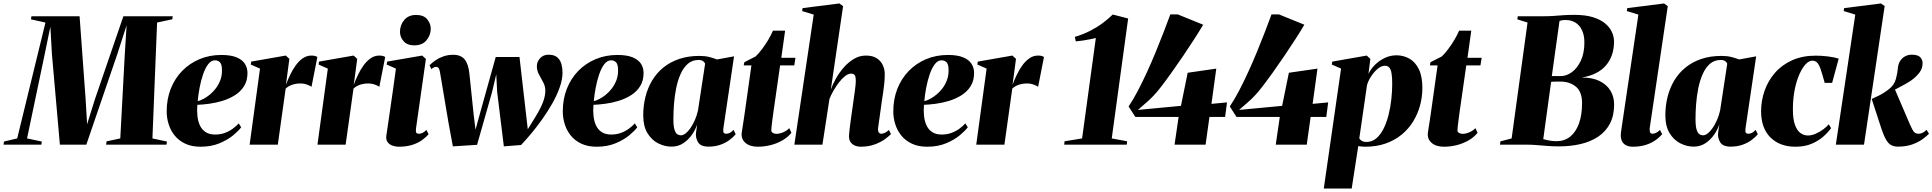

<svg xmlns="http://www.w3.org/2000/svg" viewBox="-70 -837 11182 1111"><path d="M-49.5 0 -47 -18 29.5 -36 193 -706.5 109 -725 112 -743H390.5L425.5 -262L434 -118L479 -262L644 -743H929.5L927 -725.5L839 -706.5L812 -36L896 -18L893.5 0H544L546.5 -19L626 -36L652 -522L662.5 -690.5L608.5 -523L429.5 0H276.5L230.5 -523.5L221.5 -683L188.5 -522.5L86.5 -36L172 -18L169.5 0Z M1325.5 -100.5Q1311.5 -81 1279.8 -54.5Q1248 -28 1200.2 -8Q1152.5 12 1090.5 12Q1039.5 12 1002.2 -5.5Q965 -23 941.2 -52.2Q917.5 -81.5 906 -118Q894.5 -154.5 894.5 -192.5Q894.5 -263.5 918 -323.2Q941.5 -383 984.2 -426.8Q1027 -470.5 1084.8 -494.8Q1142.5 -519 1210.5 -519Q1265.5 -519 1298.8 -505.2Q1332 -491.5 1347 -468Q1362 -444.5 1362 -414.5Q1362 -369.5 1341.8 -337.8Q1321.5 -306 1288.5 -285.5Q1255.5 -265 1216.8 -253.2Q1178 -241.5 1139.8 -236.5Q1101.5 -231.5 1072 -230.5Q1069 -196 1072.5 -164.8Q1076 -133.5 1087.5 -109.8Q1099 -86 1120.5 -72.2Q1142 -58.5 1175 -58.5Q1205.5 -58.5 1231.2 -68Q1257 -77.5 1277.2 -92.5Q1297.5 -107.5 1311.5 -123ZM1174 -488Q1151.5 -488 1134.2 -465Q1117 -442 1104.8 -405.8Q1092.5 -369.5 1084.8 -328.5Q1077 -287.5 1074 -251.5Q1089 -255 1107.5 -264.8Q1126 -274.5 1144.8 -290Q1163.5 -305.5 1179.2 -326.2Q1195 -347 1204.8 -372.8Q1214.5 -398.5 1214.5 -429Q1214.5 -464.5 1203 -476.2Q1191.5 -488 1174 -488Z M1374.5 0 1434.5 -440 1381 -463.5 1383.5 -480.5 1583.5 -515.5 1604.5 -496.5 1592.5 -406 1584.5 -346.5Q1595 -374.5 1609 -404Q1623 -433.5 1641.2 -458.8Q1659.5 -484 1682.2 -499.8Q1705 -515.5 1732 -515.5Q1746 -515.5 1754.5 -512.8Q1763 -510 1766.5 -507.5L1732.5 -334.5Q1729.5 -338.5 1710 -346.2Q1690.5 -354 1668.5 -354Q1655 -354 1642.8 -352Q1630.5 -350 1619.8 -346.2Q1609 -342.5 1599.8 -337Q1590.5 -331.5 1583 -324.5L1537.5 0Z M1767 0 1827 -440 1773.5 -463.5 1776 -480.5 1976 -515.5 1997 -496.5 1985 -406 1977 -346.5Q1987.5 -374.5 2001.5 -404Q2015.5 -433.5 2033.8 -458.8Q2052 -484 2074.8 -499.8Q2097.5 -515.5 2124.5 -515.5Q2138.5 -515.5 2147 -512.8Q2155.5 -510 2159 -507.5L2125 -334.5Q2122 -338.5 2102.5 -346.2Q2083 -354 2061 -354Q2047.5 -354 2035.2 -352Q2023 -350 2012.2 -346.2Q2001.5 -342.5 1992.2 -337Q1983 -331.5 1975.5 -324.5L1930 0Z M2237.5 12Q2219.5 12 2201.8 6Q2184 0 2173.2 -14Q2162.5 -28 2165.5 -52Q2166 -56 2169.5 -79Q2173 -102 2178.5 -140Q2184 -178 2191 -226.2Q2198 -274.5 2205.8 -329.2Q2213.5 -384 2221 -440L2167.5 -463.5L2170 -480.5L2373 -515.5L2394.5 -496L2337 -92.5Q2335 -74.5 2339.2 -68.8Q2343.5 -63 2352.5 -63Q2364.5 -63 2374.8 -68Q2385 -73 2397.5 -85L2410 -60.5Q2394 -41.5 2370 -24.8Q2346 -8 2313 2Q2280 12 2237.5 12ZM2326.5 -574.5Q2287 -574.5 2265.8 -598.2Q2244.5 -622 2244.5 -652.5Q2244.5 -692 2269 -721.2Q2293.5 -750.5 2337.5 -750.5Q2382 -750.5 2402.2 -725.2Q2422.5 -700 2422.5 -671Q2422.5 -634 2398.2 -604.2Q2374 -574.5 2326.5 -574.5Z M2550.5 10 2525 -128 2476 -419Q2473 -437 2467.5 -443.5Q2462 -450 2453.5 -450Q2447 -450 2440.8 -447Q2434.5 -444 2426 -437L2415.5 -459.5Q2431 -475 2451.2 -488.8Q2471.5 -502.5 2497 -511.2Q2522.5 -520 2552.5 -520Q2597 -520 2618.8 -493Q2640.5 -466 2646 -412L2671 -172L2681.5 -86.5L2709 -186.5L2798.5 -507H2936L2973 -184.5L2984 -89L3029 -162Q3043.5 -185.5 3054.2 -206.5Q3065 -227.5 3072 -246Q3079 -264.5 3082.2 -281Q3085.5 -297.5 3085.5 -312Q3085.5 -338 3073.2 -360.8Q3061 -383.5 3048.8 -406Q3036.5 -428.5 3036.5 -453.5Q3036.5 -480 3055.2 -500.2Q3074 -520.5 3103.5 -520.5Q3138 -520.5 3155.5 -504.5Q3173 -488.5 3179 -464.8Q3185 -441 3185 -417.5Q3185 -378 3169.2 -332.8Q3153.5 -287.5 3127 -240.5Q3100.5 -193.5 3068.8 -148.8Q3037 -104 3004.8 -65.2Q2972.5 -26.5 2945 2L2845.5 10L2807 -303L2801.5 -407L2777 -303L2690.5 1Z M3617.5 -100.5Q3603.5 -81 3571.8 -54.5Q3540 -28 3492.2 -8Q3444.5 12 3382.5 12Q3331.5 12 3294.2 -5.5Q3257 -23 3233.2 -52.2Q3209.5 -81.5 3198 -118Q3186.5 -154.5 3186.5 -192.5Q3186.5 -263.5 3210 -323.2Q3233.5 -383 3276.2 -426.8Q3319 -470.5 3376.8 -494.8Q3434.5 -519 3502.5 -519Q3557.5 -519 3590.8 -505.2Q3624 -491.5 3639 -468Q3654 -444.5 3654 -414.5Q3654 -369.5 3633.8 -337.8Q3613.5 -306 3580.5 -285.5Q3547.5 -265 3508.8 -253.2Q3470 -241.5 3431.8 -236.5Q3393.5 -231.5 3364 -230.5Q3361 -196 3364.5 -164.8Q3368 -133.5 3379.5 -109.8Q3391 -86 3412.5 -72.2Q3434 -58.5 3467 -58.5Q3497.5 -58.5 3523.2 -68Q3549 -77.5 3569.2 -92.5Q3589.5 -107.5 3603.5 -123ZM3466 -488Q3443.5 -488 3426.2 -465Q3409 -442 3396.8 -405.8Q3384.5 -369.5 3376.8 -328.5Q3369 -287.5 3366 -251.5Q3381 -255 3399.5 -264.8Q3418 -274.5 3436.8 -290Q3455.5 -305.5 3471.2 -326.2Q3487 -347 3496.8 -372.8Q3506.5 -398.5 3506.5 -429Q3506.5 -464.5 3495 -476.2Q3483.5 -488 3466 -488Z M4115.5 -92.5Q4113.5 -74.5 4118 -68.8Q4122.5 -63 4131 -63Q4142.5 -63 4152.8 -68Q4163 -73 4174.5 -85.5L4187 -60.5Q4171.5 -41.5 4148.5 -25Q4125.5 -8.5 4095.8 1.5Q4066 11.5 4029.5 11.5Q3984 11.5 3968.8 -14.8Q3953.5 -41 3957.5 -70L3964.5 -118Q3956 -90 3935.8 -60Q3915.5 -30 3885.2 -9.2Q3855 11.5 3816 11.5Q3776 11.5 3738.2 -7.8Q3700.5 -27 3676.2 -67Q3652 -107 3652 -170Q3652 -226 3665 -277.2Q3678 -328.5 3703.8 -371.5Q3729.5 -414.5 3768.5 -446.2Q3807.5 -478 3859.8 -495.8Q3912 -513.5 3977 -513.5Q4008.5 -513.5 4032.8 -507.5Q4057 -501.5 4079 -493L4177.5 -511ZM4010 -467.5Q4008.5 -475 3999.2 -482.5Q3990 -490 3972.5 -490Q3935.5 -490 3910 -467.8Q3884.5 -445.5 3868 -408.2Q3851.5 -371 3842.5 -326Q3833.5 -281 3830 -234.8Q3826.5 -188.5 3826.5 -149Q3826.5 -107.5 3832.8 -87.2Q3839 -67 3849 -60.5Q3859 -54 3869.5 -54Q3883 -54 3897.5 -65.2Q3912 -76.5 3925.8 -96.5Q3939.5 -116.5 3951 -142.8Q3962.5 -169 3969 -198.5Z M4405.5 -189.5Q4402 -164.5 4399.2 -142.8Q4396.5 -121 4394.8 -105.8Q4393 -90.5 4393 -83.5Q4393 -72.5 4402.8 -67.5Q4412.5 -62.5 4422.5 -62.5Q4440.5 -62.5 4461.8 -71.5Q4483 -80.5 4497 -95.5L4509.5 -68.5Q4488 -42 4456.2 -24Q4424.5 -6 4388 3Q4351.5 12 4315 12Q4269 12 4243.2 -10.5Q4217.5 -33 4222 -69Q4222.5 -73.5 4224 -82.8Q4225.5 -92 4227.8 -106.8Q4230 -121.5 4233.2 -142.5Q4236.5 -163.5 4240.5 -192L4278 -458.5H4233.5L4237 -477L4302.5 -510.5Q4320.5 -527.5 4339.8 -553.2Q4359 -579 4375.8 -607.2Q4392.5 -635.5 4402.5 -659.5H4473L4451 -502.5H4533L4526 -458.5H4444Z M4907.5 12Q4893.5 12 4878.2 6Q4863 0 4852.8 -13.2Q4842.5 -26.5 4842.5 -49Q4842.5 -58 4844.8 -77.5Q4847 -97 4850.2 -121.8Q4853.5 -146.5 4857 -171.8Q4860.5 -197 4863.5 -217Q4867 -242 4870.2 -265Q4873.5 -288 4876.2 -307.8Q4879 -327.5 4880.5 -342.8Q4882 -358 4882 -366.5Q4882 -381 4880.2 -391Q4878.5 -401 4872.5 -406Q4866.5 -411 4854.5 -411Q4838.5 -411 4820.5 -397Q4802.5 -383 4785.2 -360.8Q4768 -338.5 4753.2 -313Q4738.5 -287.5 4729.5 -264L4689 0H4526.5L4638.5 -752.5L4571.5 -773L4574 -790L4787 -817L4808.5 -801.5L4737.5 -318.5Q4748 -348.5 4767 -382.5Q4786 -416.5 4812.5 -446.8Q4839 -477 4871.2 -496.2Q4903.5 -515.5 4941 -515.5Q4979 -515.5 5002.8 -500.2Q5026.5 -485 5038 -460.8Q5049.5 -436.5 5049.5 -409Q5049.5 -379.5 5046.8 -352.8Q5044 -326 5040 -300Q5036 -274 5032 -247Q5029.5 -228.5 5026.5 -207Q5023.5 -185.5 5020.5 -164Q5017.5 -142.5 5014.8 -123.8Q5012 -105 5010.5 -92.5Q5010.5 -74.5 5016.5 -68.8Q5022.5 -63 5029 -63Q5037.5 -63 5049.2 -68Q5061 -73 5073.5 -85L5085.5 -61Q5072.5 -47.5 5048.8 -30.5Q5025 -13.5 4990 -0.8Q4955 12 4907.5 12Z M5530 -100.5Q5516 -81 5484.2 -54.5Q5452.5 -28 5404.8 -8Q5357 12 5295 12Q5244 12 5206.8 -5.5Q5169.5 -23 5145.8 -52.2Q5122 -81.5 5110.5 -118Q5099 -154.5 5099 -192.5Q5099 -263.5 5122.5 -323.2Q5146 -383 5188.8 -426.8Q5231.5 -470.5 5289.2 -494.8Q5347 -519 5415 -519Q5470 -519 5503.2 -505.2Q5536.5 -491.5 5551.5 -468Q5566.5 -444.5 5566.5 -414.5Q5566.5 -369.5 5546.2 -337.8Q5526 -306 5493 -285.5Q5460 -265 5421.2 -253.2Q5382.5 -241.5 5344.2 -236.5Q5306 -231.5 5276.5 -230.5Q5273.5 -196 5277 -164.8Q5280.5 -133.5 5292 -109.8Q5303.5 -86 5325 -72.2Q5346.5 -58.5 5379.5 -58.5Q5410 -58.5 5435.8 -68Q5461.5 -77.5 5481.8 -92.5Q5502 -107.5 5516 -123ZM5378.5 -488Q5356 -488 5338.8 -465Q5321.5 -442 5309.2 -405.8Q5297 -369.5 5289.2 -328.5Q5281.5 -287.5 5278.5 -251.5Q5293.5 -255 5312 -264.8Q5330.5 -274.5 5349.2 -290Q5368 -305.5 5383.8 -326.2Q5399.5 -347 5409.2 -372.8Q5419 -398.5 5419 -429Q5419 -464.5 5407.5 -476.2Q5396 -488 5378.5 -488Z M5579 0 5639 -440 5585.5 -463.5 5588 -480.5 5788 -515.5 5809 -496.5 5797 -406 5789 -346.5Q5799.5 -374.5 5813.5 -404Q5827.5 -433.5 5845.8 -458.8Q5864 -484 5886.8 -499.8Q5909.5 -515.5 5936.5 -515.5Q5950.5 -515.5 5959 -512.8Q5967.5 -510 5971 -507.5L5937 -334.5Q5934 -338.5 5914.5 -346.2Q5895 -354 5873 -354Q5859.5 -354 5847.2 -352Q5835 -350 5824.2 -346.2Q5813.5 -342.5 5804.2 -337Q5795 -331.5 5787.5 -324.5L5742 0Z M6090 -19.5 6191.5 -36 6271 -617Q6260.5 -614.5 6240 -610.2Q6219.5 -606 6196.5 -602.5Q6173.5 -599 6155 -597.5L6149.5 -623.5Q6199 -638.5 6238.8 -659Q6278.5 -679.5 6310.8 -703.5Q6343 -727.5 6369 -753L6458 -730L6363 -36L6452 -19.5L6450 0H6088Z M6726.5 0 6750 -160.5H6499.5L6460.5 -221Q6486.5 -259 6513.2 -310Q6540 -361 6566.8 -419.2Q6593.5 -477.5 6618 -537.2Q6642.5 -597 6664 -652.5Q6685.5 -708 6702 -753.5H6745.5L6892 -694Q6872.5 -660.5 6842.5 -613.8Q6812.5 -567 6778 -516Q6743.5 -465 6709.5 -417.5Q6675.5 -370 6647.8 -334Q6620 -298 6604 -282.5Q6585.5 -262 6561.8 -242.2Q6538 -222.5 6514.5 -201L6763.5 -224.5L6802.5 -416L6968 -440L6940 -236L7030 -244.5L7019 -160.5H6928.5L6906 0Z M7312 0 7335.5 -160.5H7085L7046 -221Q7072 -259 7098.8 -310Q7125.5 -361 7152.2 -419.2Q7179 -477.5 7203.5 -537.2Q7228 -597 7249.5 -652.5Q7271 -708 7287.5 -753.5H7331L7477.5 -694Q7458 -660.5 7428 -613.8Q7398 -567 7363.5 -516Q7329 -465 7295 -417.5Q7261 -370 7233.2 -334Q7205.5 -298 7189.5 -282.5Q7171 -262 7147.2 -242.2Q7123.5 -222.5 7100 -201L7349 -224.5L7388 -416L7553.5 -440L7525.5 -236L7615.5 -244.5L7604.5 -160.5H7514L7491.5 0Z M7590 254 7690 -440 7636.5 -463.5 7639 -480.5 7838.5 -515.5 7859.5 -496 7848.5 -409.5Q7862 -438 7886.8 -462.5Q7911.5 -487 7943.5 -502Q7975.5 -517 8010.5 -517Q8051 -517 8085.2 -497.8Q8119.5 -478.5 8140 -436.8Q8160.5 -395 8160.5 -328Q8160.5 -277 8147.2 -227.5Q8134 -178 8107.5 -134.8Q8081 -91.5 8041.2 -58.5Q8001.5 -25.5 7948.5 -6.8Q7895.5 12 7829.5 12Q7820.5 12 7810 11Q7799.5 10 7789.5 8.5L7751.5 254ZM7795.5 -36Q7800.5 -27.5 7810.8 -21.5Q7821 -15.5 7836.5 -15.5Q7869.5 -15.5 7894.2 -36.8Q7919 -58 7936.5 -93.5Q7954 -129 7965 -173Q7976 -217 7981 -263.5Q7986 -310 7986 -352Q7986 -387 7982.5 -410.2Q7979 -433.5 7970 -445Q7961 -456.5 7944 -456.5Q7922 -456.5 7900 -437.2Q7878 -418 7861.8 -391.8Q7845.5 -365.5 7840 -343.5Z M8376 -189.5Q8372.5 -164.5 8369.8 -142.8Q8367 -121 8365.2 -105.8Q8363.5 -90.5 8363.5 -83.5Q8363.5 -72.5 8373.2 -67.5Q8383 -62.5 8393 -62.5Q8411 -62.5 8432.2 -71.5Q8453.5 -80.5 8467.5 -95.5L8480 -68.5Q8458.5 -42 8426.8 -24Q8395 -6 8358.5 3Q8322 12 8285.5 12Q8239.5 12 8213.8 -10.5Q8188 -33 8192.5 -69Q8193 -73.5 8194.5 -82.8Q8196 -92 8198.2 -106.8Q8200.5 -121.5 8203.8 -142.5Q8207 -163.5 8211 -192L8248.5 -458.5H8204L8207.5 -477L8273 -510.5Q8291 -527.5 8310.2 -553.2Q8329.5 -579 8346.2 -607.2Q8363 -635.5 8373 -659.5H8443.5L8421.5 -502.5H8503.5L8496.5 -458.5H8414.5Z M8951.5 10Q8916 10 8884.2 7.5Q8852.5 5 8822.2 2.5Q8792 0 8760.5 0H8609.5L8612 -19L8677 -36L8769 -706.5L8710 -725L8712.5 -743H8863.5Q8896.5 -743 8922.5 -745Q8948.5 -747 8976 -749Q9003.5 -751 9040.5 -751Q9103 -751 9146.5 -737.8Q9190 -724.5 9217.2 -702Q9244.5 -679.5 9257 -652.2Q9269.5 -625 9269.5 -596.5Q9269.5 -513 9222.5 -458.2Q9175.5 -403.5 9083 -388.5Q9145 -388.5 9186.5 -367.8Q9228 -347 9249 -312Q9270 -277 9270 -232.5Q9270 -167.5 9245.5 -121.2Q9221 -75 9177.5 -46Q9134 -17 9076.2 -3.5Q9018.5 10 8951.5 10ZM8937 -20Q8982.5 -20 9015.5 -46.2Q9048.5 -72.5 9066.5 -122Q9084.5 -171.5 9084.5 -240.5Q9084.5 -306 9048.8 -335.5Q9013 -365 8959 -365Q8940.5 -365 8927.5 -364.8Q8914.5 -364.5 8905.5 -363.5L8860 -32Q8873 -28.5 8884.8 -25.8Q8896.5 -23 8909.2 -21.5Q8922 -20 8937 -20ZM8909.5 -397Q8919.5 -396.5 8933.2 -396.8Q8947 -397 8963 -397Q8995 -397 9026 -419.8Q9057 -442.5 9077.5 -486Q9098 -529.5 9098 -591.5Q9098 -633 9084.2 -662Q9070.5 -691 9046.5 -706Q9022.5 -721 8992 -721Q8984 -721 8977.8 -720.8Q8971.5 -720.5 8965.8 -719.2Q8960 -718 8954 -715.5Z M9475.5 -92.5Q9475.5 -74 9479.8 -68.5Q9484 -63 9491.5 -63Q9500 -63 9511.5 -67.8Q9523 -72.5 9535.5 -85L9548 -60.5Q9527 -36.5 9501 -20.2Q9475 -4 9444.2 4Q9413.5 12 9378 12Q9357.5 12 9341.8 5Q9326 -2 9317.2 -17Q9308.5 -32 9308.5 -56Q9308.5 -60.5 9309.5 -68.2Q9310.5 -76 9311.8 -85.8Q9313 -95.5 9314.5 -105L9410.5 -752.5L9343.5 -773L9346 -790L9559 -817L9580.5 -801.5Z M10030 -92.5Q10028 -74.5 10032.5 -68.8Q10037 -63 10045.5 -63Q10057 -63 10067.2 -68Q10077.5 -73 10089 -85.5L10101.5 -60.5Q10086 -41.5 10063 -25Q10040 -8.5 10010.2 1.5Q9980.5 11.5 9944 11.5Q9898.5 11.5 9883.2 -14.8Q9868 -41 9872 -70L9879 -118Q9870.5 -90 9850.2 -60Q9830 -30 9799.8 -9.2Q9769.5 11.5 9730.5 11.5Q9690.5 11.5 9652.8 -7.8Q9615 -27 9590.8 -67Q9566.5 -107 9566.5 -170Q9566.5 -226 9579.5 -277.2Q9592.5 -328.5 9618.2 -371.5Q9644 -414.5 9683 -446.2Q9722 -478 9774.2 -495.8Q9826.5 -513.5 9891.5 -513.5Q9923 -513.5 9947.2 -507.5Q9971.5 -501.5 9993.5 -493L10092 -511ZM9924.5 -467.5Q9923 -475 9913.8 -482.5Q9904.5 -490 9887 -490Q9850 -490 9824.5 -467.8Q9799 -445.5 9782.5 -408.2Q9766 -371 9757 -326Q9748 -281 9744.5 -234.8Q9741 -188.5 9741 -149Q9741 -107.5 9747.2 -87.2Q9753.5 -67 9763.5 -60.5Q9773.5 -54 9784 -54Q9797.5 -54 9812 -65.2Q9826.5 -76.5 9840.2 -96.5Q9854 -116.5 9865.5 -142.8Q9877 -169 9883.5 -198.5Z M10319 12Q10229 12 10174.8 -41.5Q10120.5 -95 10120.5 -193.5Q10120.5 -254 10140.5 -311.5Q10160.5 -369 10200.2 -415Q10240 -461 10299.5 -488Q10359 -515 10437.5 -515Q10467 -515 10504.8 -510.8Q10542.5 -506.5 10569.5 -497.5L10531.5 -357.5H10488.5Q10475 -407.5 10465.5 -435.2Q10456 -463 10445 -474.5Q10434 -486 10416.5 -486Q10398 -486 10378.5 -465.5Q10359 -445 10342.2 -407.5Q10325.5 -370 10315 -318.5Q10304.5 -267 10304.5 -204.5Q10304.5 -146.5 10316.8 -113.5Q10329 -80.5 10348.8 -66.8Q10368.5 -53 10391.5 -53Q10414 -53 10437.8 -63.8Q10461.5 -74.5 10481.5 -89.5Q10501.5 -104.5 10512 -118L10525.5 -95.5Q10508 -71 10480 -46.2Q10452 -21.5 10412.2 -4.8Q10372.5 12 10319 12Z M10553 0 10665.5 -752.5 10598.5 -773 10601 -790 10814 -817 10835.5 -802 10716 0ZM10912 11.5Q10889.5 11.5 10873 2.5Q10856.5 -6.5 10843.5 -29Q10830.5 -51.5 10817 -91.5L10760.5 -264.5Q10780 -273 10797.2 -281.5Q10814.5 -290 10830.5 -300Q10846.5 -310 10862 -322.5Q10891.5 -346 10900.8 -381Q10910 -416 10912 -442Q10914 -467 10925.2 -484.5Q10936.5 -502 10954 -511.2Q10971.5 -520.5 10991.5 -520.5Q11028.5 -520.5 11041.8 -505.5Q11055 -490.5 11055 -472Q11055 -440.5 11036.2 -416.2Q11017.5 -392 10991 -373Q10978.5 -364 10954.5 -350.2Q10930.5 -336.5 10900.8 -321.5Q10871 -306.5 10840.5 -293Q10810 -279.5 10783.5 -270.5L10892.5 -325L10983.5 -113Q10996.5 -83.5 11005.8 -73.2Q11015 -63 11032 -63Q11042 -63 11054 -68.2Q11066 -73.5 11078 -86L11092 -63Q11078.5 -49 11054.5 -31.5Q11030.5 -14 10995 -1.2Q10959.5 11.5 10912 11.5Z"/></svg>

Font: Merriweather 144pt Black
Style: Italic
Weight: 900
Italic angle: -7.8°
Version: Version 2.101